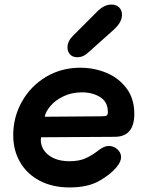

<svg xmlns="http://www.w3.org/2000/svg" viewBox="-20 -812 636 842"><path d="M38 -219Q38 -299 76.5 -367Q115 -435 182 -475Q249 -515 332 -515Q393 -515 447 -492.5Q501 -470 535 -424.5Q569 -379 569 -313Q569 -212 483 -212L160 -210L159 -199Q159 -158 193.5 -131.5Q228 -105 285 -105Q328 -105 357 -118.5Q386 -132 415 -155Q438 -172 457 -172Q478 -172 494.5 -157.5Q511 -143 511 -123Q511 -103 492 -80Q464 -46 414 -18Q364 10 285 10Q210 10 154 -19.5Q98 -49 68 -101Q38 -153 38 -219ZM426 -302Q443 -302 448 -305.5Q453 -309 453 -321Q453 -365 419.5 -386Q386 -407 339 -407Q294 -407 258 -389.5Q222 -372 201 -347Q180 -322 176 -300ZM276 -604Q276 -631 299 -654L405 -760Q422 -777 437 -784.5Q452 -792 469 -792Q490 -792 502.5 -779.5Q515 -767 515 -747Q515 -714 478 -681L373 -587Q357 -572 345 -566.5Q333 -561 318 -561Q299 -561 287.5 -573Q276 -585 276 -604Z"/></svg>

Font: Mali
Style: Bold Italic
Weight: 700
Italic angle: -10°
Version: Version 1.000; ttfautohint (v1.6)